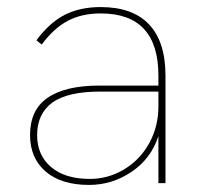

<svg xmlns="http://www.w3.org/2000/svg" viewBox="-20 -518 572 543"><path d="M428 -133Q407 -69 352 -32Q297 5 232 5Q153 5 109 -33Q65 -71 65 -136Q65 -207 114 -241Q164 -276 261 -276H428V-304Q428 -480 265 -480Q211 -480 171.5 -459Q132 -438 98 -392L83 -404Q120 -454 163 -476Q206 -498 265 -498Q355 -498 401.5 -449Q448 -400 448 -304V0H428ZM234 -12Q286 -12 331 -39Q376 -66 402 -113Q428 -160 428 -217V-259H263Q172 -259 128 -228Q85 -196 85 -136Q85 -79 124.5 -45.5Q164 -12 234 -12Z"/></svg>

Font: Hanken Grotesk Thin
Style: Regular
Weight: 100
Designer: Alfredo Marco Pradil
Foundry: Hanken Design Co.
Version: Version 3.014